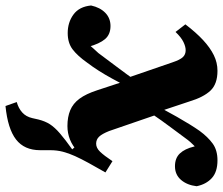

<svg xmlns="http://www.w3.org/2000/svg" viewBox="-82 -480 793 682"><g transform="rotate(90 314.0 -139.5)"><path d="M350 237 336 197Q358 191 373 177.5Q388 164 393 142L398 120Q404 96 415 79Q426 62 447.5 43.5Q469 25 504 0L479 -29L558 -114L586 -118Q567 -85 552.5 -58.5Q538 -32 528 -10Q518 12 512.5 33Q507 54 507 78V114Q507 170 469 199.5Q431 229 350 237ZM421 17Q389 17 365 7Q341 -3 324 -26Q307 -49 294 -89L267 -171L258 -173L195 -356Q186 -383 176.5 -393Q167 -403 152 -403Q139 -403 122.5 -395Q106 -387 87 -367L60 -402Q89 -440 116 -465Q143 -490 169.5 -503Q196 -516 225 -516Q272 -516 295.5 -491Q319 -466 334 -416L365 -323L374 -320L439 -131Q449 -106 459 -95.5Q469 -85 484 -85Q499 -85 512.5 -99Q526 -113 546 -143L586 -118Q550 -55 511 -19Q472 17 421 17ZM-7 -67Q0 -99 19 -117.5Q38 -136 66 -136Q96 -136 112.5 -116.5Q129 -97 140 -57L147 -35L109 -49L128 -55Q137 -66 145.5 -75Q154 -84 162 -93Q185 -124 211 -158.5Q237 -193 263 -229.5Q289 -266 310 -299L318 -265Q280 -192 252.5 -141.5Q225 -91 196 -53Q172 -19 149 -1.5Q126 16 91 16Q53 16 25 -4.5Q-3 -25 -7 -67ZM334 -213 322 -248Q360 -322 388.5 -372Q417 -422 438 -452Q460 -482 483.5 -499Q507 -516 543 -516Q584 -516 606 -496Q628 -476 635 -442Q631 -408 612.5 -386.5Q594 -365 564 -365Q535 -365 518.5 -382.5Q502 -400 494 -433L482 -465L526 -450L505 -447Q497 -439 487.5 -429.5Q478 -420 471 -411Q449 -381 425 -349Q401 -317 378 -283Q355 -249 334 -213Z"/></g></svg>

Font: Source Serif 4 ExtraBold
Style: Italic
Weight: 800
Italic angle: -12°
Designer: Frank Grießhammer
Foundry: Adobe Systems Incorporated
Version: Version 4.004;hotconv 1.0.116;makeotfexe 2.5.65601